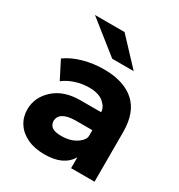

<svg xmlns="http://www.w3.org/2000/svg" viewBox="-171 -823 878 944"><g transform="rotate(30 268.0 -351.0)"><path d="M93 -710H261L396 -566H274ZM365 -181V-213H268Q177 -211 177 -155Q180 -128 203 -118.5Q226 -109 269 -113Q308 -117 336.5 -138Q365 -159 365 -181ZM501 -281V1H368V-61Q328 8 220 8Q163 8 122 -11.5Q81 -31 59 -65Q37 -99 37 -142Q37 -211 92 -261Q147 -311 241 -311H358Q359 -337 331 -362Q303 -387 247 -387Q208 -387 170 -374.5Q132 -362 106 -341L55 -441Q95 -470 151 -485.5Q207 -501 266 -501Q379 -501 440 -446.5Q501 -392 501 -281Z"/></g></svg>

Font: Montserrat GRBold
Style: Regular
Weight: 700
Designer: Julieta Ulanovsky
Foundry: Julieta Ulanovsky
Version: Version 1.00 May 29, 2023, initial release